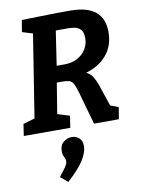

<svg xmlns="http://www.w3.org/2000/svg" viewBox="-108 -776 865 1171"><g transform="rotate(-10 324.0 -190.5)"><path d="M-1 0 10 -73 82 -94 163 -606 98 -626 110 -699 326 -704H411Q618 -704 618 -536Q618 -451 570 -394Q522 -337 441 -314Q466 -302 480 -279.5Q494 -257 504 -229L550 -92L600 -73L588 0H434L378 -199Q366 -241 355.5 -259.5Q345 -278 328.5 -282Q312 -286 283 -286H254L223 -96L298 -73L287 0ZM380 -600H303L271 -387H317Q366 -387 400.5 -406Q435 -425 453.5 -456Q472 -487 472 -523Q472 -562 455 -578Q438 -594 416 -597Q394 -600 380 -600ZM218 323 173 285Q201 249 214 230Q227 211 227 196Q227 182 219 168Q211 154 211 131Q211 94 234.5 75.5Q258 57 285 57Q310 57 330 73Q350 89 350 125Q350 159 321.5 207Q293 255 218 323Z"/></g></svg>

Font: Bitter
Style: Bold Italic
Weight: 700
Italic angle: -9°
Designer: Sol Matas, and Bitter project Authors
Foundry: Sol Matas
Version: Version 2.001